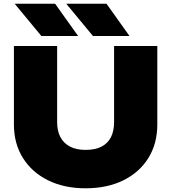

<svg xmlns="http://www.w3.org/2000/svg" viewBox="-20 -998 924 1035"><path d="M288 -340Q288 -293 305 -260Q322 -227 356 -208.5Q390 -190 441 -190Q494 -190 528 -208Q562 -226 578.5 -259.5Q595 -293 595 -340V-750H828V-327Q828 -224 780 -146.5Q732 -69 645 -26Q558 17 441 17Q326 17 239 -26Q152 -69 103.5 -146.5Q55 -224 55 -327V-750H288ZM554 -978 678 -804H481L337 -978ZM277 -978 401 -804H203L59 -978Z"/></svg>

Font: Unbounded ExtraBold
Style: Regular
Weight: 800
Designer: Luke Prowse, Jean-Baptiste Morizot, Fátima Lázaro, Florian Runge
Foundry: NaN
Version: Version 1.701;gftools[0.9.28.dev5+ged2979d]